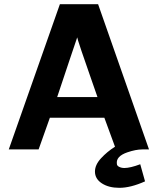

<svg xmlns="http://www.w3.org/2000/svg" viewBox="-20 -716 767 920"><path d="M22 0 267 -696H450L694 0H662Q631 0 590 14Q535 33 540 69Q540 78 551 83.5Q562 89 576 89Q604 89 652 71L675 153Q606 184 552 184Q501 184 468 162.5Q435 141 435 106Q435 74 464 42.5Q493 11 531 -13Q494 -112 480 -152H219L165 0ZM254 -251H447Q439 -275 411.5 -353Q384 -431 370 -473L354 -522Q352 -530 350 -537Q343 -516 313.5 -429Q284 -342 254 -251Z"/></svg>

Font: Coval
Style: Heavy
Weight: 900
Foundry: Context Ltd
Version: Version 001.000